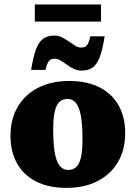

<svg xmlns="http://www.w3.org/2000/svg" viewBox="-20 -854 628 888"><path d="M295.5 -68Q317.5 -68 332.2 -81Q347 -94 354.2 -125.2Q361.5 -156.5 361.5 -211Q361.5 -274.5 354.5 -315.5Q347.5 -356.5 332.2 -376.5Q317 -396.5 292 -396.5Q270.5 -396.5 255.8 -383.5Q241 -370.5 233.5 -339.5Q226 -308.5 226 -253.5Q226 -190.5 233 -149.2Q240 -108 255.5 -88Q271 -68 295.5 -68ZM287 15Q205 15 147.2 -14.5Q89.5 -44 59 -98.2Q28.5 -152.5 28.5 -226Q28.5 -303 62 -360Q95.5 -417 156.5 -448.2Q217.5 -479.5 300.5 -479.5Q383 -479.5 440.5 -450Q498 -420.5 528.5 -366.5Q559 -312.5 559 -238.5Q559 -162 525.8 -105Q492.5 -48 431.5 -16.5Q370.5 15 287 15ZM464 -686Q454 -620.5 439.8 -586.2Q425.5 -552 405.5 -539.8Q385.5 -527.5 357 -527.5Q337.5 -527.5 320.8 -535.8Q304 -544 289 -555Q274 -566 260.2 -574.2Q246.5 -582.5 233.5 -582.5Q221.5 -582.5 213.8 -578Q206 -573.5 200.5 -562.5Q195 -551.5 190 -530.5H124Q134 -596 148.2 -630.2Q162.5 -664.5 182.5 -677Q202.5 -689.5 231 -689.5Q250.5 -689.5 267.2 -681Q284 -672.5 299 -661.8Q314 -651 327.8 -642.5Q341.5 -634 354.5 -634Q367 -634 374.8 -638.5Q382.5 -643 388 -654.2Q393.5 -665.5 398 -686ZM141 -754V-833.5H447V-754Z"/></svg>

Font: Newsreader ExtraBold
Style: Regular
Weight: 800
Designer: Hugues Gentile
Foundry: Production Type
Version: Version 1.003